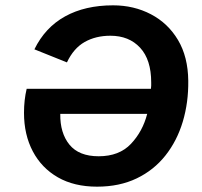

<svg xmlns="http://www.w3.org/2000/svg" viewBox="-20 -690 759 720"><path d="M344 10Q258 10 197 -25Q136 -60 103 -122.5Q70 -185 70 -267Q70 -315 80 -357H546Q547 -363 547 -369Q547 -375 547 -381Q547 -466 505.5 -511Q464 -556 394 -556Q339 -556 297.5 -532.5Q256 -509 231 -456L109 -505Q149 -587 224 -628.5Q299 -670 404 -670Q482 -670 546 -636.5Q610 -603 647.5 -540Q685 -477 686 -387Q687 -306 665.5 -234Q644 -162 600.5 -107Q557 -52 492.5 -21Q428 10 344 10ZM350 -104Q427 -104 471 -150.5Q515 -197 532 -263H206Q205 -191 240.5 -147.5Q276 -104 350 -104Z"/></svg>

Font: Work Sans SemiBold
Style: Italic
Weight: 600
Italic angle: -13°
Designer: Wei Huang
Foundry: Wei Huang
Version: Version 2.012; ttfautohint (v1.8.3)